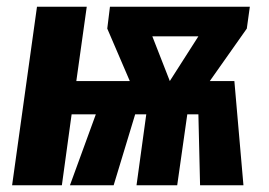

<svg xmlns="http://www.w3.org/2000/svg" viewBox="-20 -551 801 571"><path d="M723 -531 714 -466 604 -310H677L704 0H575L570 -211H537L507 0H386L415 -211H382L318 0H188L265 -211H193L164 0H16L90 -531H238L207 -310H366L299 -466L307 -531ZM433 -443 485 -310 570 -443Z"/></svg>

Font: Fira Sans Condensed
Style: Bold Italic
Weight: 700
Width: 3
Italic angle: -8°
Designer: Carrois Corporate & Edenspiekermann AG
Foundry: Carrois Corporate GbR & Edenspiekermann AG
Version: Version 4.203